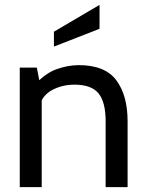

<svg xmlns="http://www.w3.org/2000/svg" viewBox="-20 -767 599 787"><path d="M61 0V-490H131L149 -396L114 -411Q163.5 -466 210.8 -483Q258 -500 303 -500Q410.5 -500 456.8 -438Q503 -376 503 -270V0H413V-270Q413 -348 384 -384Q355 -420 285 -420Q235.5 -420 194.2 -398.2Q153 -376.5 140 -329L151 -384V0ZM201 -576V-637L388 -747V-649Z"/></svg>

Font: Cabin Resolve
Style: Regular-Resolve
Weight: 400
Designer: Pablo Impallari
Foundry: Pablo Impallari. http://www.impallari.com Igino Marini. http://www.ikern.com
Version: Version 3.001